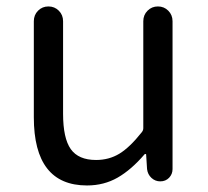

<svg xmlns="http://www.w3.org/2000/svg" viewBox="-20 -563 646 596"><path d="M250 12.7Q85 12.7 85 -199.2V-497.1Q85 -516.6 98.1 -529.8Q111.3 -543 130.4 -543Q149.4 -543 162.6 -529.8Q175.8 -516.6 175.8 -497.1V-210Q175.8 -133.8 199.7 -100.1Q223.6 -66.4 278.3 -66.4Q318.4 -66.4 350.6 -85.9Q382.8 -105.5 419.9 -152.3Q424.8 -158.2 424.8 -165V-497.1Q424.8 -516.6 438 -529.8Q451.2 -543 470.2 -543Q489.3 -543 502.4 -529.8Q515.6 -516.6 515.6 -497.1V-38.1Q515.6 -22.5 504.9 -11.2Q494.1 0 477.5 0Q461.9 0 450.2 -10.7Q438.5 -21.5 436.5 -38.1L433.6 -84Q432.6 -85 431.2 -85Q429.7 -85 428.7 -84Q387.7 -36.1 345.2 -11.7Q302.7 12.7 250 12.7Z"/></svg>

Font: Gen Jyuu Gothic Regular
Style: Regular
Weight: 400
Designer: [Source Han Sans]
Ryoko NISHIZUKA  (kana & ideographs); Paul D. Hunt (Latin, Greek & Cyrillic); Wenlong ZHANG  (bopomofo
Version: Version 1.002.20150607